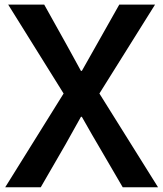

<svg xmlns="http://www.w3.org/2000/svg" viewBox="-20 -792 688 812"><path d="M2 0 249 -396.5 14.6 -772.5H167L260.7 -604.5Q269.5 -587.9 290.5 -550.3Q311.5 -512.7 322.3 -492.2H326.2Q329.1 -498 389.6 -604.5L484.4 -772.5H635.7L400.4 -396.5L648.4 0H499L393.6 -180.7Q379.9 -203.1 326.2 -297.9H322.3Q265.6 -196.3 256.8 -180.7L152.3 0Z"/></svg>

Font: Gothic A1
Style: Bold
Weight: 700
Version: Version 2.50